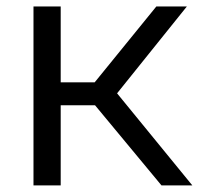

<svg xmlns="http://www.w3.org/2000/svg" viewBox="-20 -562 603 582"><path d="M469.5 0 239 -278 454 -542.5H546.5L326 -268V-290L563 0ZM81.5 0V-542.5H164V0ZM154 -243V-312.5H274.5V-243Z"/></svg>

Font: Encode Sans SemiExpanded
Style: Regular
Weight: 400
Width: 6
Designer: Multiple Designers
Foundry: Impallari Type
Version: Version 3.002